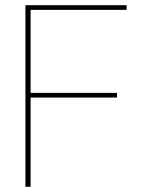

<svg xmlns="http://www.w3.org/2000/svg" viewBox="-20 -720 543 740"><path d="M78 0V-700H468V-682H98V-362H431V-344H98V0Z"/></svg>

Font: DM Sans 10pt Thin
Style: Regular
Weight: 250
Version: Version 4.004;gftools[0.9.30]